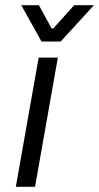

<svg xmlns="http://www.w3.org/2000/svg" viewBox="-20 -720 382 740"><path d="M129 -498H203L115 0H41ZM62 -700H130L179 -610H185L266 -700H342L214 -560H140Z"/></svg>

Font: Chakra Petch
Style: Italic
Weight: 400
Italic angle: -10°
Designer: Katatrad Aksorn Co.,Ltd.
Foundry: Cadson Demak Co.,Ltd.
Version: Version 1.000; ttfautohint (v1.6)